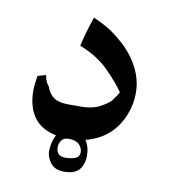

<svg xmlns="http://www.w3.org/2000/svg" viewBox="-64 -448 554 619"><g transform="rotate(10 213.0 -139.0)"><path d="M370 -175Q370 -139 356.5 -104.5Q343 -70 319 -45Q285 -11 236 1Q250 22 250 51Q250 73 240 90Q226 114 186 114Q155 114 141 95Q127 76 127 58Q127 28 140 3Q94 -6 70 -36Q43 -70 43 -127Q43 -145 48 -175L75 -183Q78 -160 90 -148Q98 -124 114.5 -113Q131 -102 161 -102H202Q241 -102 266.5 -116Q292 -130 300.5 -141Q309 -152 319 -169Q301 -196 263.5 -234Q226 -272 167 -295Q176 -337 195 -392Q197 -391 227 -376.5Q257 -362 293 -330Q329 -298 349.5 -258.5Q370 -219 370 -175ZM228 43Q228 29 217 18Q206 7 183 7Q167 7 159.5 17Q152 27 152 39Q152 69 182 69Q199 69 213.5 64Q228 59 228 43Z"/></g></svg>

Font: Mirza Medium
Style: Regular
Weight: 500
Designer: Arabic design by Kourosh Beigpour, Latin design by Eduardo Tunni, engineering by Lasse Fister
Version: Version 1.0010g